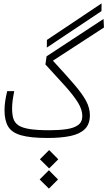

<svg xmlns="http://www.w3.org/2000/svg" viewBox="-20 -817 637 1139"><path d="M263.2 1.5Q161.1 1.5 105.5 -14.4Q49.8 -30.3 28.3 -66.4Q6.8 -102.5 6.8 -163.1Q6.8 -213.4 22.9 -276.4H64.5Q58.1 -244.6 54.9 -220.2Q51.8 -195.8 51.8 -172.9Q51.8 -137.7 59.3 -113.3Q66.9 -88.9 89.1 -73.7Q111.3 -58.6 155.5 -51.5Q199.7 -44.4 272.9 -44.4Q330.6 -44.4 374.5 -50.8Q418.5 -57.1 443.4 -75.2Q468.3 -93.3 468.3 -128.9Q468.3 -167 441.9 -209.5Q415.5 -252 366.5 -306.4Q317.4 -360.8 249.5 -434.6L256.3 -482.9L594.2 -704.6L596.7 -653.8L293.9 -457Q372.1 -372.1 420.4 -315.9Q468.8 -259.8 491 -217.8Q513.2 -175.8 513.2 -133.3Q513.2 -80.1 482.9 -50.8Q452.6 -21.5 396.5 -10Q340.3 1.5 263.2 1.5ZM257.8 -534.7 258.3 -580.1 582.5 -796.9 582 -751ZM270 301.8 215.3 247.6 270 192.9 324.2 247.6ZM271.5 182.1 216.8 127.9 271.5 73.2 325.7 127.9Z"/></svg>

Font: Cascadia Code ExtraLight
Style: Regular
Weight: 200
Monospace: yes
Designer: Aaron Bell
Foundry: Saja Typeworks
Version: Version 2407.024; ttfautohint (v1.8.4)